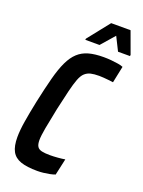

<svg xmlns="http://www.w3.org/2000/svg" viewBox="-164 -959 778 1042"><g transform="rotate(20 224.5 -437.5)"><path d="M188 8Q128 8 92 -4.5Q56 -17 40 -46.5Q24 -76 24 -128Q24 -166 32.5 -219Q41 -272 56 -344Q74 -428 90 -488.5Q106 -549 125 -589Q144 -629 169.5 -652.5Q195 -676 230.5 -686Q266 -696 317 -696Q339 -696 360.5 -694Q382 -692 400.5 -689Q419 -686 430 -681L410 -585Q395 -587 380.5 -588.5Q366 -590 352.5 -591Q339 -592 328 -592Q299 -592 280 -587.5Q261 -583 246.5 -570Q232 -557 221.5 -529.5Q211 -502 200 -457Q189 -412 174 -344Q159 -272 150.5 -225Q142 -178 142 -154Q142 -129 150 -116.5Q158 -104 176.5 -100Q195 -96 223 -96Q244 -96 268.5 -98Q293 -100 310 -103L289 -8Q276 -3 258.5 0.5Q241 4 223 6Q205 8 188 8ZM190 -750 191 -757 291 -883H403L449 -757L448 -750H379L340 -828L272 -750Z"/></g></svg>

Font: Saira Condensed SemiBold
Style: Italic
Weight: 600
Width: 3
Italic angle: -12°
Designer: Hector Gatti with collaboration of the Omnibus-Type team
Foundry: Omnibus-Type
Version: Version 1.101